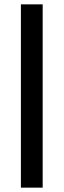

<svg xmlns="http://www.w3.org/2000/svg" viewBox="-20 -790 292 882"><path d="M76 72V-770H176V72Z"/></svg>

Font: Exo Thin SemiBold
Style: Regular
Weight: 600
Version: Version 2.000